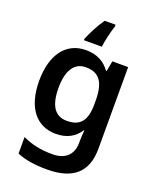

<svg xmlns="http://www.w3.org/2000/svg" viewBox="-179 -868 984 1211"><g transform="rotate(20 313.0 -263.0)"><path d="M382 -753V-766H309C274 -716 245 -657 228 -616V-606H348C353 -649 369 -716 382 -753ZM263 -552C132 -552 50 -448 50 -270C50 -91 131 10 262 10C336 10 388 -20 421 -71H425C423 -53 421 -20 421 -3V13C421 92 372 138 286 138C205 138 142 123 85 96V207C141 230 205 240 287 240C465 240 548 160 548 6V-542H442L429 -473H424C389 -523 336 -552 263 -552ZM298 -450C390 -450 428 -395 428 -272V-250C428 -140 391 -91 300 -91C220 -91 180 -150 180 -269C180 -386 222 -450 298 -450Z"/></g></svg>

Font: Noto Sans Lao SemiBold
Style: Regular
Weight: 600
Designer: Monotype Design Team
Foundry: Monotype Imaging Inc.
Version: Version 2.003